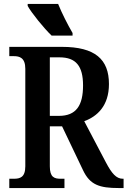

<svg xmlns="http://www.w3.org/2000/svg" viewBox="-20 -951 645 971"><path d="M120 -921C139 -886 203 -807 241 -771H347V-784C323 -825 292 -886 274 -931H120ZM27 0H306V-47H287C255 -47 232 -54 232 -110V-312H294L400 -90C435 -16 483 0 581 0H605V-47H601C568 -47 545 -74 516 -129L406 -338C471 -362 531 -415 531 -526C531 -651 461 -714 293 -714H27V-667H50C79 -667 108 -659 108 -603V-110C108 -54 81 -47 50 -47H27ZM232 -365V-661H281C364 -661 400 -617 400 -519C400 -417 365 -365 278 -365Z"/></svg>

Font: Noto Serif Condensed Semi
Style: Regular
Weight: 600
Width: 3
Designer: Monotype Design Team
Foundry: Monotype Imaging Inc.
Version: Version 1.002